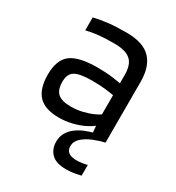

<svg xmlns="http://www.w3.org/2000/svg" viewBox="-171 -607 836 914"><g transform="rotate(30 246.5 -150.0)"><path d="M31 -144Q31 -225 74.5 -258Q118 -291 220 -291Q267 -291 304.5 -286Q342 -281 363 -276V-211Q338 -216 305.5 -220Q273 -224 229 -224Q162 -224 135 -208Q108 -192 108 -149Q108 -105 129.5 -85.5Q151 -66 202 -66Q234 -66 265 -73.5Q296 -81 321 -92.5Q346 -104 359 -116V-54Q341 -37 312.5 -23Q284 -9 249 -0.5Q214 8 178 8Q102 8 66.5 -29Q31 -66 31 -144ZM356 0 352 -46H349V-327Q349 -360 338.5 -383Q328 -406 302.5 -418Q277 -430 231 -430Q177 -430 143 -426Q109 -422 80 -415V-486Q118 -495 158.5 -499.5Q199 -504 256 -504Q348 -504 389.5 -461Q431 -418 431 -334V0ZM431 0Q402 6 370 19Q338 32 316 51.5Q294 71 294 98Q294 120 309 131Q324 142 352 142Q368 142 384.5 139.5Q401 137 411 134V193Q404 194 381.5 199Q359 204 331 204Q276 204 250.5 178.5Q225 153 225 113Q225 84 238 62.5Q251 41 271.5 26Q292 11 314.5 2Q337 -7 357.5 -12.5Q378 -18 391 -20Z"/></g></svg>

Font: Blinker
Style: Regular
Weight: 400
Designer: Juergen Huber
Foundry: supertype
Version: 1.017